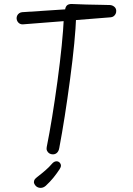

<svg xmlns="http://www.w3.org/2000/svg" viewBox="-20 -757 660 954"><path d="M212 -25.5Q239.5 -162.5 265.5 -353.5Q291.5 -544.5 297.5 -672.5L316.5 -653.5L93.5 -636Q85.5 -635.5 78.8 -639Q72 -642.5 67.5 -649.5Q63 -656.5 62.5 -664.5Q62 -672.5 65.5 -679.8Q69 -687 75.8 -691.5Q82.5 -696 90.5 -696.5L342 -713L303 -695Q302 -716.5 310.2 -727.5Q318.5 -738.5 340.5 -737Q368 -735.5 408.5 -734.5Q449 -733.5 484.5 -733Q505 -732.5 525.5 -732Q538 -731.5 547.5 -723.8Q557 -716 557.5 -704Q558 -695.5 554.5 -688.2Q551 -681 544.5 -676.2Q538 -671.5 529.5 -671L340.5 -656L358.5 -677.5Q354.5 -560.5 328.2 -363.5Q302 -166.5 274.5 -21.5Q272 -6.5 263.5 1.8Q255 10 242.5 10Q233 10 225.2 5.2Q217.5 0.5 213.8 -7.8Q210 -16 212 -25.5ZM276 84Q260 108 244.5 127Q229 146 207.5 166Q195.5 176.5 182 176.5Q168.5 176.5 159 168Q153 162.5 150 155Q147 147.5 150 139.5Q153 131.5 163 124Q187 105.5 205.5 89.5Q224 73.5 238 57Q247 46.5 257 44.8Q267 43 275 49.5Q282.5 57 282.8 65.2Q283 73.5 276 84Z"/></svg>

Font: Monaspace Radon Var
Style: Regular
Weight: 400
Designer: Riley Cran and the Lettermatic Team
Version: Version 1.000 (Monaspace Radon Var)